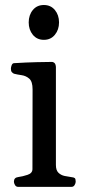

<svg xmlns="http://www.w3.org/2000/svg" viewBox="-20 -728 333 748"><path d="M50.8 0Q42.5 0 38.3 -7.3Q34.2 -14.6 34.2 -20Q34.2 -36.1 50.3 -38.1Q68.4 -40.5 87.4 -46.9Q106.4 -53.2 106.4 -69.3L106.9 -379.9Q106.9 -410.2 94.2 -421.4Q81.5 -432.6 64.5 -435.1Q47.4 -437.5 34.2 -440.9Q29.3 -443.4 25.9 -447.3Q22.5 -451.2 22.5 -460.4Q22.5 -466.3 25.4 -473.9Q28.3 -481.4 34.2 -481.9Q83 -484.9 122.6 -485.8Q162.1 -486.8 183.1 -486.8Q187 -486.8 191.9 -482.9Q196.8 -479 197.8 -467.3V-85.4Q197.8 -64.5 207.8 -54.9Q217.8 -45.4 231.7 -42.5Q245.6 -39.6 257.3 -38.1Q267.6 -37.1 271.2 -34.2Q274.9 -31.2 274.9 -20Q274.9 -14.6 270.8 -7.3Q266.6 0 258.3 0ZM150.9 -572.8Q124 -572.8 107.9 -592.5Q91.8 -612.3 91.8 -640.6Q91.8 -669.4 107.9 -689Q124 -708.5 150.9 -708.5Q177.7 -708.5 193.8 -689Q210 -669.4 210 -640.6Q210 -612.3 193.8 -592.5Q177.7 -572.8 150.9 -572.8Z"/></svg>

Font: Gelasio
Style: Regular
Weight: 400
Designer: Eben Sorkin
Foundry: Eben Sorkin
Version: Version 1.008